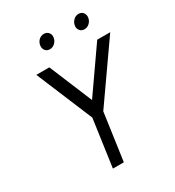

<svg xmlns="http://www.w3.org/2000/svg" viewBox="-208 -1006 1023 1125"><g transform="rotate(-30 303.5 -443.0)"><path d="M265 -886Q245 -886 230 -872Q216 -858 213 -838Q210 -818 221 -804Q232 -790 252 -790Q271 -790 286 -804Q301 -818 304 -838Q308 -857 296 -872Q285 -886 265 -886ZM499 -886Q480 -886 465 -872Q450 -857 447 -838Q443 -819 455 -804Q466 -790 486 -790Q505 -790 520 -804Q535 -818 538 -838Q541 -857 530 -872Q519 -886 499 -886ZM107 -700 266 -319 221 0H295L340 -319L607 -700H519L316 -409L195 -700Z"/></g></svg>

Font: Unageo
Style: Regular-Italic
Weight: 400
Designer: Richard Sepsi
Foundry: Richard Sepsi
Version: Version 2.000